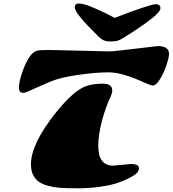

<svg xmlns="http://www.w3.org/2000/svg" viewBox="-20 -1020 953 1060"><path d="M605 -105.5 703.6 -114.7Q747.1 -114.7 747.1 -91.6Q747.1 -68.4 718.8 -51.3Q649.4 -9.8 570.3 4.9Q491.2 19.5 416.3 19.5Q341.3 19.5 309.3 16.8Q277.3 14.2 245.8 5.9Q214.4 -2.4 194.3 -16.6Q150.9 -47.9 150.9 -112.8Q150.9 -225.6 287.1 -396.5Q390.1 -525.4 461.9 -546.9Q499.5 -558.1 549.6 -558.1Q599.6 -558.1 599.6 -520Q599.6 -507.3 592.3 -489.7Q564.5 -432.6 543.5 -354.7Q522.5 -276.9 522.5 -214.8Q522.5 -105.5 605 -105.5ZM109.4 -507.3Q84.5 -507.3 84.5 -536.1Q84.5 -567.9 103.5 -623Q140.6 -728 183.1 -739.7Q194.8 -744.1 253.9 -744.1L584 -736.3Q608.4 -736.3 726.3 -751Q844.2 -765.6 850.1 -765.6Q913.1 -765.6 913.1 -722.7Q913.1 -703.6 899.7 -662.4Q886.2 -621.1 864.3 -584.5Q842.3 -547.9 823.7 -547.9Q812.5 -547.9 772.9 -565.9Q653.3 -620.6 580.1 -620.6Q506.8 -620.6 410.6 -606.4Q314.5 -592.3 267.6 -573Q220.7 -553.7 185.5 -537.6Q120.1 -507.3 109.4 -507.3ZM612.8 -921.4Q810.1 -997.1 842.3 -997.1Q852.1 -997.1 858.9 -991.2Q865.7 -985.4 865.7 -975.1Q865.7 -954.6 813 -913.8Q760.3 -873 662.6 -811.5Q643.1 -799.3 628.7 -795.2Q614.3 -791 589.8 -791Q565.4 -791 550.8 -798.3Q536.1 -805.7 522.5 -819.3Q457.5 -883.8 425 -922.6Q392.6 -961.4 392.6 -981Q392.6 -1000.5 415.8 -1000.5Q439 -1000.5 479 -984.4Q547.9 -956.5 612.8 -921.4Z"/></svg>

Font: Sonsie One
Style: Regular
Weight: 400
Designer: Riccardo De Franceschi
Foundry: Sorkin Type Co
Version: Version 1.003